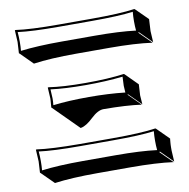

<svg xmlns="http://www.w3.org/2000/svg" viewBox="-81 -734 865 880"><g transform="rotate(-10 352.0 -294.0)"><path d="M150.9 -273.9 147.9 -275.9Q147.9 -276.9 150.9 -316.9Q150.9 -316.9 147.9 -369.1L150.9 -370.1Q218.3 -359.9 322.3 -359.9Q428.2 -359.9 502 -370.1L504.9 -368.2L561.5 -311.5Q561.5 -310.5 558.6 -260.3Q558.6 -260.3 561.5 -218.3L504.9 -274.9L502 -273.9L558.6 -217.3Q488.3 -227.1 382.3 -227.5Q356 -227.5 323.7 -196.8Q291 -165.5 266.6 -161.1Q264.6 -160.6 264.2 -160.6L207.5 -217.3ZM456.5 -499.5H304.7Q183.1 -499.5 104.5 -488.3L47.9 -544.9L44.9 -546.9Q44.9 -548.8 47.9 -599.1L44.9 -653.8L47.9 -654.8Q114.7 -645 248 -645H399.9Q533.7 -645 600.1 -654.8L603 -653.8L659.7 -597.7Q659.7 -595.7 656.7 -542.5L659.7 -490.2L603 -546.9L600.1 -544.9L656.7 -488.3Q577.1 -499.5 456.5 -499.5ZM456.5 56.6H304.7Q183.1 56.6 104.5 67.4L47.9 11.2L44.9 8.8Q44.9 6.8 47.9 -43L44.9 -98.1L47.9 -99.1Q114.7 -89.4 248 -88.9H399.9Q533.7 -88.9 600.1 -99.1L603 -98.1L659.7 -41.5Q659.7 -41 659.4 -40.3Q659.2 -39.6 658.9 -36.6Q658.7 -33.7 658.4 -30.8Q658.2 -27.8 657.7 -22.9Q657.2 -18.1 657 -12.7Q656.7 -7.3 656.7 -0.5Q656.7 6.3 656.7 13.7L659.7 65.4L603 8.8L600.1 11.2L656.7 67.4Q577.6 56.6 456.5 56.6ZM399.9 -9.8Q515.6 -9.8 591.8 0Q589.8 -20 589.8 -43Q589.8 -67.4 591.8 -87.9Q525.4 -79.1 399.9 -79.1H248Q122.1 -79.1 56.2 -87.9Q58.1 -65.9 58.1 -43Q58.1 -19 56.2 0Q133.3 -9.8 248 -9.8ZM399.9 -565.9Q515.6 -565.9 591.8 -556.2Q589.8 -576.2 589.8 -599.1Q589.8 -623.5 591.8 -643.6Q524.9 -634.8 399.9 -634.8H248Q122.6 -634.8 56.2 -643.6Q58.1 -622.1 58.1 -599.1Q58.1 -575.2 56.2 -556.2Q133.3 -565.9 248 -565.9ZM159.2 -285.2Q230 -293.9 325.7 -293.9Q417 -293.9 494.1 -285.2Q492.2 -306.6 492.2 -316.9Q492.2 -329.6 494.1 -358.9Q415 -350.1 322.3 -350.1Q226.1 -350.1 158.7 -358.9Q160.6 -329.1 160.9 -317.1Q161.1 -305.2 159.2 -285.2Z"/></g></svg>

Font: Linux Biolinum Shadow O
Style: Bold
Weight: 700
Designer: Philipp H. Poll
Foundry: Philipp H. Poll
Version: Version 0.9.2